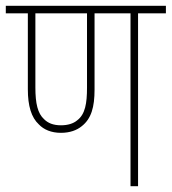

<svg xmlns="http://www.w3.org/2000/svg" viewBox="-20 -642 592 662"><path d="M456 -596H552V-622H0V-596H76V-334C76 -277 88 -237 114 -213C131 -195 157 -184 190 -184C221 -184 245 -193 262 -207C295 -233 306 -273 306 -333V-596H430V0H456ZM190 -210C163 -210 145 -218 132 -231C110 -251 102 -285 102 -340V-596H280V-340C280 -286 274 -248 246 -227C233 -216 214 -210 190 -210Z"/></svg>

Font: Noto Sans Devanagari Condensed Thin
Style: Regular
Weight: 100
Width: 3
Designer: Jelle Bosma - Monotype Design Team
Foundry: Monotype Imaging Inc.
Version: Version 2.004